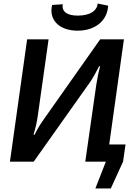

<svg xmlns="http://www.w3.org/2000/svg" viewBox="-20 -912 745 1083"><path d="M418 -739C520 -739 586 -798 590 -880L531 -892C527 -850 486 -824 419 -824C360 -824 327 -845 334 -888L274 -884C254 -803 311 -739 418 -739ZM596 -97 679 -690H545L227 -239C210 -215 192 -187 175 -152H169C182 -196 188 -223 193 -258L254 -690H133L36 0H170L491 -453C507 -477 524 -509 539 -538H545C535 -503 528 -467 523 -433L461 0H577L518 151H605L674 0L688 -97Z"/></svg>

Font: Exo 2 Semi Bold
Style: Italic
Weight: 600
Italic angle: -8°
Designer: Natanael Gama
Version: Version 1.001;PS 001.001;hotconv 1.0.88;makeotf.lib2.5.64775